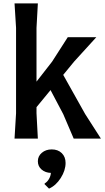

<svg xmlns="http://www.w3.org/2000/svg" viewBox="-20 -820 619 1136"><path d="M577 0H416L354 -145L279 -287L196 -186V-150L204 0H66L75 -150V-655L66 -800H204L196 -655V-337L288 -455L381 -600H550L418 -455L354 -377L484 -145ZM368 144Q368 188 339.5 233Q311 278 270 296L243 269L245 265Q260 256 270 238.5Q280 221 281 203Q248 202 226 183Q204 164 204 134Q204 104 227.5 84Q251 64 286 64Q323 64 345.5 86Q368 108 368 144Z"/></svg>

Font: Farro Medium
Style: Regular
Weight: 500
Designer: Aceler Chua
Foundry: Grayscale Limited
Version: Version 1.101